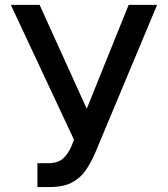

<svg xmlns="http://www.w3.org/2000/svg" viewBox="-20 -747 680 777"><path d="M131.4 9.9V-86.6H175.1Q215.9 -86.6 236.7 -106.9Q257.5 -127.1 269.2 -155.5L279.5 -181.5L23.8 -727.3H140.3L331 -306.8L500.7 -727.3H615.8L364.3 -126.1Q348.4 -89.8 327.6 -58.9Q306.8 -28.1 272.4 -9.1Q237.9 9.9 181.1 9.9Z"/></svg>

Font: Inter Zeller Medium
Style: Regular
Weight: 500
Designer: Rasmus Andersson; Joe Bland
Foundry: zeller
Version: Version 3.015;git-dec3a8cb1